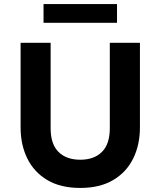

<svg xmlns="http://www.w3.org/2000/svg" viewBox="-20 -911 791 946"><path d="M375.5 15Q278.5 15 213.2 -23.8Q148 -62.5 114.8 -129.8Q81.5 -197 81.5 -283V-700H229.5V-279Q229.5 -201 268.2 -162.5Q307 -124 375.5 -124Q443.5 -124 482.2 -162.5Q521 -201 521 -279V-700H669.5V-283Q669.5 -197.5 636.2 -130Q603 -62.5 537.5 -23.8Q472 15 375.5 15ZM194.5 -798.5V-891H556.5V-798.5Z"/></svg>

Font: Geologica Roman SemiBold
Style: Regular
Weight: 600
Designer: Sindre Bremnes, Frode Helland
Foundry: Monokrom Skriftforlag AS
Version: Version 1.010;gftools[0.9.28]